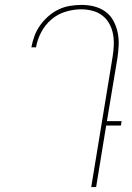

<svg xmlns="http://www.w3.org/2000/svg" viewBox="-20 -763 540 783"><path d="M352 0 439 -530Q443 -554 444 -577.5Q445 -601 441 -623.5Q437 -646 426 -666Q415 -686 397.5 -699.5Q380 -713 357.5 -719Q335 -725 311 -725Q280 -725 248 -715.5Q216 -706 190 -684Q164 -662 148 -631.5Q132 -601 127 -570H108Q112 -593 120.5 -616Q129 -639 143.5 -659.5Q158 -680 177.5 -697Q197 -714 219 -724.5Q241 -735 265.5 -739Q290 -743 313 -743Q340 -743 365 -736.5Q390 -730 410 -715.5Q430 -701 442 -679Q454 -657 459.5 -632Q465 -607 464 -580.5Q463 -554 459 -527L416 -269H476L473 -251H413L372 0Z"/></svg>

Font: Iosevka Thin Oblique
Style: Regular
Weight: 100
Italic angle: -9°
Monospace: yes
Designer: Belleve Invis
Foundry: Belleve Invis
Version: Version 32.5.0; ttfautohint (v1.8.4)